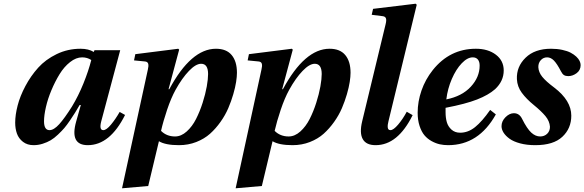

<svg xmlns="http://www.w3.org/2000/svg" viewBox="-20 -762 3117 1024"><path d="M214.8 -115.2Q214.8 -67.9 244.1 -67.9Q267.1 -67.9 295.7 -99.4Q324.2 -130.9 363.8 -193.8Q397.9 -250 425 -316.9Q452.1 -383.8 466.8 -441.9Q445.3 -456.1 418 -456.1Q385.7 -456.1 353.8 -430.9Q321.8 -405.8 297.6 -366.2Q273.4 -326.7 254.2 -280.8Q234.9 -234.9 224.9 -190.9Q214.8 -147 214.8 -115.2ZM61 -107.9Q61 -148.9 74 -199.2Q86.9 -249.5 115.5 -303.2Q144 -356.9 183.6 -400.9Q223.1 -444.8 282.2 -473.4Q341.3 -502 409.2 -502Q452.6 -502 480 -484.9L483.9 -494.1H621.1L520 -115.2Q507.8 -67.9 530.8 -67.9Q547.4 -67.9 571.8 -97.2Q596.2 -126.5 618.2 -165L647 -148.9Q566.4 12.2 448.2 12.2Q350.6 12.2 386.2 -113.8L411.1 -202.1H404.8Q389.6 -176.3 380.4 -161.1Q371.1 -146 353.8 -120.4Q336.4 -94.7 323 -79.1Q309.6 -63.5 289.3 -44.2Q269 -24.9 250.2 -13.9Q231.4 -2.9 207.8 4.6Q184.1 12.2 159.2 12.2Q125.5 12.2 102.5 -5.6Q79.6 -23.4 70.3 -49.6Q61 -75.7 61 -107.9Z M838.9 -64Q868.7 -34.2 913.6 -34.2Q946.3 -34.2 975.8 -60.8Q1005.4 -87.4 1025.6 -127.4Q1045.9 -167.5 1060.8 -214.1Q1075.7 -260.7 1082.8 -300.8Q1089.8 -340.8 1089.8 -367.2Q1089.8 -421.9 1052.7 -421.9Q1024.4 -421.9 987.8 -383.8Q951.2 -345.7 916.5 -283.2Q892.1 -238.8 871.1 -176.3Q850.1 -113.8 838.9 -64ZM630.9 242.2 768.6 -391.1Q773.4 -410.6 770.5 -421.6Q767.6 -432.6 753.9 -434.1L694.8 -439.9L701.7 -473.1L930.7 -502L935.5 -497.1L878.9 -286.1H882.8Q999 -502 1131.8 -502Q1187.5 -502 1215.6 -468.3Q1243.7 -434.6 1243.7 -374Q1243.7 -353.5 1239.3 -325Q1234.9 -296.4 1224.1 -259.3Q1213.4 -222.2 1197.5 -185.1Q1181.6 -147.9 1156.2 -112.1Q1130.9 -76.2 1100.3 -48.8Q1069.8 -21.5 1026.9 -4.6Q983.9 12.2 934.6 12.2Q862.3 12.2 827.6 -8.8L770.5 230Z M1444.8 -64Q1474.6 -34.2 1519.5 -34.2Q1552.2 -34.2 1581.8 -60.8Q1611.3 -87.4 1631.6 -127.4Q1651.9 -167.5 1666.7 -214.1Q1681.6 -260.7 1688.7 -300.8Q1695.8 -340.8 1695.8 -367.2Q1695.8 -421.9 1658.7 -421.9Q1630.4 -421.9 1593.8 -383.8Q1557.1 -345.7 1522.5 -283.2Q1498 -238.8 1477.1 -176.3Q1456.1 -113.8 1444.8 -64ZM1236.8 242.2 1374.5 -391.1Q1379.4 -410.6 1376.5 -421.6Q1373.5 -432.6 1359.9 -434.1L1300.8 -439.9L1307.6 -473.1L1536.6 -502L1541.5 -497.1L1484.9 -286.1H1488.8Q1605 -502 1737.8 -502Q1793.5 -502 1821.5 -468.3Q1849.6 -434.6 1849.6 -374Q1849.6 -353.5 1845.2 -325Q1840.8 -296.4 1830.1 -259.3Q1819.3 -222.2 1803.5 -185.1Q1787.6 -147.9 1762.2 -112.1Q1736.8 -76.2 1706.3 -48.8Q1675.8 -21.5 1632.8 -4.6Q1589.8 12.2 1540.5 12.2Q1468.3 12.2 1433.6 -8.8L1376.5 230Z M1911.6 -115.2 2036.6 -632.8Q2042 -654.3 2038.3 -664.3Q2034.7 -674.3 2020.5 -675.8L1962.4 -683.1L1969.7 -714.8L2196.8 -742.2L2202.6 -736.8L2051.8 -115.2Q2046.4 -95.2 2048.1 -81.5Q2049.8 -67.9 2062.5 -67.9Q2078.1 -67.9 2103.3 -97.4Q2128.4 -127 2149.4 -166L2180.7 -147.9Q2101.6 12.2 1983.4 12.2Q1932.6 12.2 1914.6 -20.3Q1896.5 -52.7 1911.6 -115.2Z M2360.4 -231.9Q2443.8 -248.5 2491 -299.6Q2538.1 -350.6 2538.1 -412.1Q2538.1 -433.1 2528.6 -444.6Q2519 -456.1 2501.5 -456.1Q2472.7 -456.1 2442.4 -424.3Q2412.1 -392.6 2389.6 -340.6Q2367.2 -288.6 2360.4 -231.9ZM2207.5 -161.1Q2207.5 -220.2 2228 -279.3Q2248.5 -338.4 2288.1 -388.2Q2378.9 -502 2518.1 -502Q2583 -502 2624.8 -470.2Q2666.5 -438.5 2666.5 -386.2Q2666.5 -329.1 2620.1 -286.1Q2585.4 -255.4 2524.4 -231.4Q2463.4 -207.5 2356.4 -187V-163.1Q2356.4 -133.8 2363 -110.6Q2369.6 -87.4 2387.9 -70.8Q2406.2 -54.2 2434.1 -54.2Q2476.6 -54.2 2513.9 -84.2Q2551.3 -114.3 2594.2 -175.8L2624.5 -151.9Q2533.2 12.2 2370.1 12.2Q2347.2 12.2 2325.7 7.6Q2304.2 2.9 2282 -9.3Q2259.8 -21.5 2243.9 -40.3Q2228 -59.1 2217.8 -90.1Q2207.5 -121.1 2207.5 -161.1Z M2654.8 -88.9Q2654.8 -115.7 2676 -137Q2697.3 -158.2 2720.7 -158.2Q2750 -158.2 2764.6 -127.9Q2791 -75.2 2813.5 -54.7Q2835.9 -34.2 2860.8 -34.2Q2883.3 -34.2 2898.2 -48.6Q2913.1 -63 2913.1 -85.9Q2911.1 -116.2 2888.7 -143.1Q2866.2 -169.9 2826.7 -202.1Q2787.6 -233.9 2763.2 -266.8Q2738.8 -299.8 2736.8 -339.8Q2733.9 -406.2 2783 -454.1Q2832 -502 2918.9 -502Q2951.2 -502 2978.5 -496.1Q3005.9 -490.2 3023.4 -481Q3041 -471.7 3053.5 -460Q3065.9 -448.2 3071.3 -436.8Q3076.7 -425.3 3076.7 -415Q3076.7 -387.7 3055.4 -371.8Q3034.2 -356 3010.7 -356Q2996.6 -356 2987.8 -361.6Q2979 -367.2 2971.7 -381.8Q2950.7 -422.4 2934.1 -439.2Q2917.5 -456.1 2897.9 -456.1Q2877.9 -456.1 2864.3 -441.2Q2850.6 -426.3 2851.1 -403.8Q2852.5 -376.5 2872.1 -352.3Q2891.6 -328.1 2936 -294.9Q3026.9 -225.6 3026.9 -145Q3026.9 -77.1 2979.2 -32.5Q2931.6 12.2 2835 12.2Q2790 12.2 2754.4 2.7Q2718.8 -6.8 2697.8 -22Q2676.8 -37.1 2665.8 -54.4Q2654.8 -71.8 2654.8 -88.9Z"/></svg>

Font: Linguistics Pro
Style: Bold Italic
Weight: 700
Italic angle: -12°
Designer: Stefan Peev, Context Ltd
Foundry: Stefan Peev, Context Ltd
Version: Version 001.000